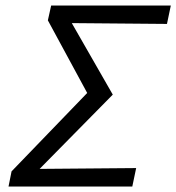

<svg xmlns="http://www.w3.org/2000/svg" viewBox="-20 -678 641 698"><path d="M587 -591 241 -594 390 -334 124 -64 475 -67 461 0H11L22 -55L297 -340L154 -604L166 -658H601Z"/></svg>

Font: Ysabeau Medium
Style: Italic
Weight: 500
Italic angle: -12°
Designer: Christian Thalmann (Catharsis Fonts)
Version: Version 0.003